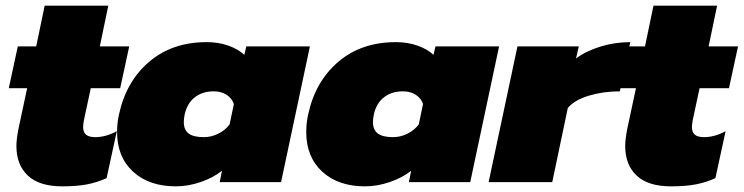

<svg xmlns="http://www.w3.org/2000/svg" viewBox="-20 -644 2630 679"><path d="M38 -128Q38 -150 45 -187L76 -332H11L43 -480H108L138 -624H363L333 -480H437L405 -332H301L277 -220Q274 -205 274 -195Q274 -176 284.5 -167.5Q295 -159 317 -159Q354 -159 393 -180L357 -14Q324 1 288 8Q252 15 200 15Q119 15 78.5 -23Q38 -61 38 -128Z M394 -177Q394 -209 401 -240Q426 -356 507.5 -425.5Q589 -495 711 -495Q753 -495 788 -482.5Q823 -470 844 -450L851 -480H1076L974 0H757L765 -40Q733 -15 689 0Q645 15 602 15Q507 15 450.5 -37Q394 -89 394 -177ZM792 -204 807 -276Q800 -297 781 -309Q762 -321 736 -321Q696 -321 669 -300Q642 -279 633 -239Q630 -224 630 -212Q630 -185 647 -172Q664 -159 701 -159Q727 -159 751.5 -171Q776 -183 792 -204Z M1063 -177Q1063 -209 1070 -240Q1095 -356 1176.5 -425.5Q1258 -495 1380 -495Q1422 -495 1457 -482.5Q1492 -470 1513 -450L1520 -480H1745L1643 0H1426L1434 -40Q1402 -15 1358 0Q1314 15 1271 15Q1176 15 1119.5 -37Q1063 -89 1063 -177ZM1461 -204 1476 -276Q1469 -297 1450 -309Q1431 -321 1405 -321Q1365 -321 1338 -300Q1311 -279 1302 -239Q1299 -224 1299 -212Q1299 -185 1316 -172Q1333 -159 1370 -159Q1396 -159 1420.5 -171Q1445 -183 1461 -204Z M1810 -480H2027L2017 -437Q2051 -463 2102.5 -479Q2154 -495 2209 -495L2172 -321Q2113 -321 2062 -305.5Q2011 -290 1988 -262L1933 0H1708Z M2191 -128Q2191 -150 2198 -187L2229 -332H2164L2196 -480H2261L2291 -624H2516L2486 -480H2590L2558 -332H2454L2430 -220Q2427 -205 2427 -195Q2427 -176 2437.5 -167.5Q2448 -159 2470 -159Q2507 -159 2546 -180L2510 -14Q2477 1 2441 8Q2405 15 2353 15Q2272 15 2231.5 -23Q2191 -61 2191 -128Z"/></svg>

Font: Prompt Black
Style: Italic
Weight: 900
Italic angle: -12°
Designer: Katatrad Team
Foundry: CadsonDemak
Version: Version 1.001